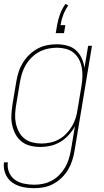

<svg xmlns="http://www.w3.org/2000/svg" viewBox="-22 -759 542 1002"><path d="M158 223Q137 223 116.5 220.5Q96 218 77 211.5Q58 205 42 193.5Q26 182 15.5 165.5Q5 149 0.5 129Q-4 109 -1 88H19Q15 116 25.5 140.5Q36 165 56.5 179.5Q77 194 103.5 199.5Q130 205 158 205Q180 205 203.5 200Q227 195 248.5 183.5Q270 172 287.5 154Q305 136 317.5 115Q330 94 337 71Q344 48 348 25L369 -100Q356 -76 336.5 -54.5Q317 -33 292.5 -18.5Q268 -4 241.5 2Q215 8 189 8Q161 8 135.5 1.5Q110 -5 90.5 -20.5Q71 -36 59 -58.5Q47 -81 41.5 -106.5Q36 -132 37.5 -159Q39 -186 43 -213L63 -333Q67 -358 75 -383Q83 -408 97 -431Q111 -454 130.5 -473Q150 -492 174 -505Q198 -518 223.5 -523Q249 -528 274 -528Q302 -528 328.5 -521Q355 -514 374 -497Q393 -480 404 -456Q415 -432 419 -405L438 -520H458L367 28Q363 53 355 78Q347 103 333.5 126Q320 149 300.5 168Q281 187 257.5 200Q234 213 208.5 218Q183 223 158 223ZM195 -10Q217 -10 240.5 -15Q264 -20 285 -31.5Q306 -43 323.5 -61Q341 -79 353.5 -100Q366 -121 373 -143.5Q380 -166 383 -189L403 -309Q407 -333 408 -357.5Q409 -382 405 -405Q401 -428 390.5 -448.5Q380 -469 362.5 -483.5Q345 -498 322 -504Q299 -510 275 -510Q252 -510 228.5 -505Q205 -500 183 -488.5Q161 -477 143 -459Q125 -441 112.5 -420Q100 -399 93 -376Q86 -353 82 -330L62 -210Q58 -186 57 -161.5Q56 -137 61 -114Q66 -91 77 -70.5Q88 -50 105.5 -36Q123 -22 146.5 -16Q170 -10 195 -10ZM269 -586 276 -628Q281 -657 291.5 -685.5Q302 -714 320 -739L334 -730Q318 -707 308 -681Q298 -655 294 -628H319L312 -586Z"/></svg>

Font: Iosevka SS04 Thin Oblique
Style: Regular
Weight: 100
Italic angle: -9°
Monospace: yes
Designer: Belleve Invis
Foundry: Belleve Invis
Version: Version 19.0.0; ttfautohint (v1.8.4)